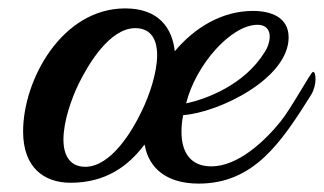

<svg xmlns="http://www.w3.org/2000/svg" viewBox="-20 -427 771 457"><path d="M721 -202C728 -214 731 -228 731 -239C731 -249 729 -256 725 -256C720 -256 674 -170 648 -138C611 -92 547 -31 483 -31C433 -31 412 -65 412 -113C412 -126 413 -139 416 -153C501 -159 667 -240 667 -338C667 -386 625 -401 582 -401C508 -401 443 -361 396 -305C390 -360 358 -407 278 -407C128 -407 35 -238 35 -114C35 -27 86 8 148 8C231 8 285 -31 324 -83L325 -79C335 -28 375 10 453 10C585 10 650 -89 721 -202ZM610 -303C562 -225 471 -191 423 -181C446 -273 530 -368 593 -368C613 -368 622 -356 622 -340C622 -329 618 -315 610 -303ZM318 -164C295 -115 244 -30 183 -30C145 -30 131 -59 131 -95C131 -138 150 -192 167 -227C190 -274 241 -360 302 -360C340 -360 354 -332 354 -296C354 -253 335 -199 318 -164Z"/></svg>

Font: Playball
Style: Regular
Weight: 400
Designer: Robert E. Leuschke
Foundry: Robert E. Leuschke
Version: Version 1.001